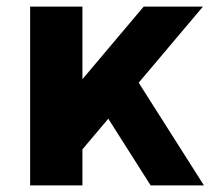

<svg xmlns="http://www.w3.org/2000/svg" viewBox="-20 -560 640 580"><path d="M101 -169 414 -540H593L208 -84ZM71 -540H229V0H71ZM275 -252 387 -329 596 0H435Z"/></svg>

Font: Pathway Extreme 28pt
Style: Bold
Weight: 700
Designer: Eduardo Rodriguez Tunni
Foundry: Eduardo Rodriguez Tunni
Version: Version 1.001;gftools[0.9.26]